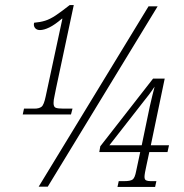

<svg xmlns="http://www.w3.org/2000/svg" viewBox="-20 -739 729 760"><path d="M70 -286 75 -309H116Q135 -309 144.5 -316.5Q154 -324 161 -358L227 -665H225Q197 -641 175.5 -630.5Q154 -620 138 -620Q125 -620 118.5 -628.5Q112 -637 115 -649Q139 -651 158.5 -657Q178 -663 200.5 -678Q223 -693 256 -719H272L202 -390Q199 -372 195.5 -357.5Q192 -343 192 -331Q192 -316 200.5 -312.5Q209 -309 232 -309H267L261 -286ZM133 0 568 -714H604L169 0ZM445 1 450 -22H472Q496 -22 505 -28.5Q514 -35 519 -62L535 -137H373L377 -160L586 -428H632L577 -164H649L643 -137H571L559 -81Q556 -68 554 -56.5Q552 -45 552 -39Q552 -28 558.5 -25Q565 -22 576 -22H599L594 1ZM413 -164H541L573 -318Q578 -339 582.5 -358.5Q587 -378 592 -396Q588 -390 578.5 -376.5Q569 -363 556 -347Z"/></svg>

Font: Noto Serif ExtraCondensed ExtraLight
Style: Italic
Weight: 200
Width: 2
Italic angle: -12°
Designer: Monotype Design Team
Foundry: Monotype Imaging Inc.
Version: Version 2.014; ttfautohint (v1.8.4.7-5d5b)